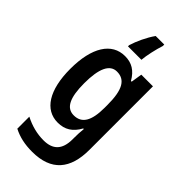

<svg xmlns="http://www.w3.org/2000/svg" viewBox="-307 -834 1141 1141"><g transform="rotate(45 264.0 -263.0)"><path d="M334 -754V-766H262C230 -721 203 -662 189 -616V-606H302C305 -645 320 -711 334 -754ZM218 -553C107 -553 41 -450 41 -269C41 -91 106 10 214 10C273 10 315 -16 346 -73H351C348 -49 347 -17 347 4V17C347 106 305 144 229 144C175 144 123 131 70 104V205C117 229 167 240 229 240C390 240 462 151 462 -9V-543H364L353 -473H347C315 -529 274 -553 218 -553ZM249 -454C318 -454 349 -400 349 -274V-250C349 -138 317 -88 251 -88C189 -88 160 -145 160 -267C160 -390 189 -454 249 -454Z"/></g></svg>

Font: Noto Sans Arabic UI Cn SmBd
Style: Regular
Weight: 600
Width: 3
Designer: Monotype Design Team, Nadine Chahine and Nizar Qandah
Foundry: Monotype Imaging Inc.
Version: Version 2.010